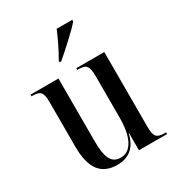

<svg xmlns="http://www.w3.org/2000/svg" viewBox="-184 -881 925 1005"><g transform="rotate(-30 278.5 -378.0)"><path d="M237 -616V-606H246C295 -648 376 -721 405 -756V-766H311C292 -721 265 -663 237 -616ZM232 10C295 10 346 -21 364 -104H366V0H536V-10H532C480 -10 466 -22 466 -85V-536H297V-526H300C351 -526 364 -513 364 -447V-199C364 -85 331 -14 265 -14C210 -14 189 -56 189 -158V-536H20V-526H23C74 -526 87 -513 87 -450V-184C87 -47 137 10 232 10Z"/></g></svg>

Font: Noto Serif Display Condensed Medium
Style: Regular
Weight: 500
Width: 3
Designer: Monotype Design Team
Foundry: Monotype Imaging Inc.
Version: Version 2.009